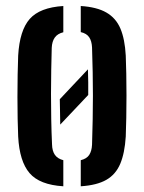

<svg xmlns="http://www.w3.org/2000/svg" viewBox="-20 -628 491 655"><path d="M185.5 -203Q185.5 -224.5 184.8 -246Q184 -267.5 184 -289.5L280 -391.5Q281 -369 281 -347.5Q281 -326 281 -304ZM42 -162Q41 -187 40.2 -222.2Q39.5 -257.5 39.5 -297Q39.5 -336.5 40.2 -373.5Q41 -410.5 42 -438.5Q47 -524.5 81.5 -563.5Q116 -602.5 196 -607.5V-518Q176 -513 166.8 -499.8Q157.5 -486.5 156.5 -465Q155.5 -430 154.8 -390Q154 -350 154 -307.5Q154 -265 154.8 -221.8Q155.5 -178.5 157.5 -135.5Q158 -113 167.2 -99.8Q176.5 -86.5 196 -81.5V7.5Q115 2.5 80.8 -37.5Q46.5 -77.5 42 -162ZM255.5 7.5V-81.5Q276 -86.5 284.5 -99.8Q293 -113 294 -134.5Q295.5 -179.5 296.2 -220.8Q297 -262 297 -301.8Q297 -341.5 296.2 -382Q295.5 -422.5 294 -466Q293 -488 284.2 -501Q275.5 -514 255.5 -518.5V-607.5Q310.5 -604 343 -585.2Q375.5 -566.5 390.8 -530.5Q406 -494.5 409 -438.5Q410 -412 410.8 -376.2Q411.5 -340.5 411.5 -301.8Q411.5 -263 410.8 -226.5Q410 -190 409 -162Q405.5 -105.5 390.2 -69.2Q375 -33 342.8 -14.5Q310.5 4 255.5 7.5Z"/></svg>

Font: Big Shoulders Stencil Text Thin
Style: Bold
Weight: 700
Version: Version 2.001